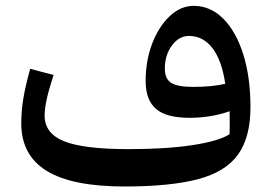

<svg xmlns="http://www.w3.org/2000/svg" viewBox="-20 -643 947 670"><path d="M781.2 -174.8Q782.2 -211.9 781.2 -254.9Q716.8 -231.9 640.6 -231.9Q561 -231.9 524.7 -262.7Q488.3 -293.5 488.3 -360.4Q488.3 -431.6 511.2 -491.2Q534.2 -550.8 572.3 -586.7Q610.4 -622.6 655.8 -622.6Q714.4 -622.6 759 -577.9Q803.7 -533.2 828.9 -453.4Q854 -373.5 854 -268.6Q854 -164.1 810.5 -103.5Q767.1 -43 670.4 -17.6Q573.7 7.8 414.1 7.8Q231.9 7.8 143.1 -46.6Q54.2 -101.1 54.2 -212.9Q54.2 -255.4 61.5 -299.6Q68.8 -343.8 85.4 -402.8L167 -381.3Q135.7 -287.1 135.7 -239.7Q135.7 -177.2 204.1 -149.9Q272.5 -122.6 428.7 -122.6Q560.5 -122.6 652.6 -136.7Q744.6 -150.9 781.2 -174.8ZM766.1 -350.6Q753.9 -433.1 721.2 -475.3Q688.5 -517.6 639.2 -517.6Q604.5 -517.6 579.8 -484.1Q555.2 -450.7 555.2 -403.3Q555.2 -368.2 577.1 -354Q599.1 -339.8 654.3 -339.8Q720.2 -339.8 766.1 -350.6Z"/></svg>

Font: Pinar-DS3-FD SemiBold
Style: Regular
Weight: 600
Designer: Amin Abedi
Version: Version 3.000